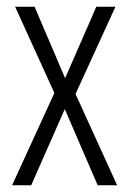

<svg xmlns="http://www.w3.org/2000/svg" viewBox="-20 -552 384 572"><path d="M142 -275 25 -532H83L174 -319L267 -532H324L205 -272L329 0H271L173 -227L73 0H16Z"/></svg>

Font: Noto Sans ExtraCondensed Light
Style: Regular
Weight: 300
Width: 2
Designer: Monotype Design Team
Foundry: Monotype Imaging Inc.
Version: Version 2.013; ttfautohint (v1.8.4.7-5d5b)